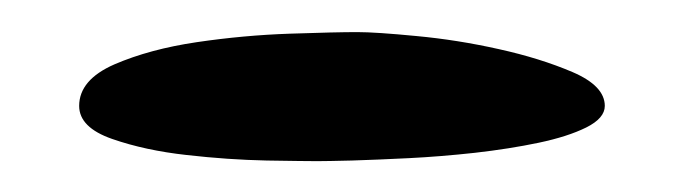

<svg xmlns="http://www.w3.org/2000/svg" viewBox="-20 -746 434 122"><path d="M364.3 -678.7Q364.3 -670.9 352.5 -665Q340.8 -659.2 322.3 -655.3Q303.7 -651.4 281.7 -648.9Q259.8 -646.5 239.7 -645.5Q219.7 -644.5 203.6 -644Q187.5 -643.6 181.6 -643.6Q173.8 -643.6 149.4 -644Q125 -644.5 98.6 -647.5Q72.3 -650.4 51.3 -657.7Q30.3 -665 30.3 -678.7Q30.3 -695.3 52.7 -705.1Q75.2 -714.8 105 -719.2Q134.8 -723.6 164.1 -724.6Q193.4 -725.6 207 -725.6Q218.8 -725.6 244.6 -723.1Q270.5 -720.7 296.9 -714.8Q323.2 -709 343.8 -700.2Q364.3 -691.4 364.3 -678.7Z"/></svg>

Font: Chewy
Style: Regular
Weight: 400
Version: Version 1.001